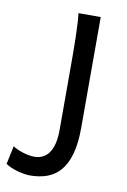

<svg xmlns="http://www.w3.org/2000/svg" viewBox="-176 -549 550 830"><g transform="rotate(10 98.5 -134.0)"><path d="M197.8 -12.2Q197.8 56.2 184.8 102.5Q171.9 148.9 147.9 177Q124 205.1 90.1 217.3Q56.2 229.5 14.6 229.5Q4.4 229.5 -9.5 227.3Q-23.4 225.1 -38.3 221.2Q-53.2 217.3 -67.6 211.2Q-82 205.1 -92.8 197.8L-75.7 117.2Q-67.9 123 -55.7 128.4Q-43.5 133.8 -30.3 137.9Q-17.1 142.1 -3.9 144.3Q9.3 146.5 19.5 146.5Q39.1 146.5 55.2 138.9Q71.3 131.3 83 115.2Q94.7 99.1 101.1 73.7Q107.4 48.3 107.4 12.2V-258.8Q107.4 -294.4 107.2 -329.1Q106.9 -363.8 106.2 -394.8Q105.5 -425.8 104 -452.4Q102.5 -479 100.1 -498H197.8Z"/></g></svg>

Font: Andika
Style: Regular
Weight: 400
Designer: Victor Gaultney, Annie Olsen, Julie Remington, Don Collingsworth, Eric Hays
Foundry: SIL International
Version: Version 1.001